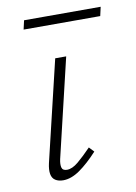

<svg xmlns="http://www.w3.org/2000/svg" viewBox="-69 -603 464 654"><g transform="rotate(-10 162.5 -276.0)"><path d="M97 4Q81 4 70 -3Q59 -10 56.5 -25Q54 -40 59 -62L142 -410H180L99 -69Q95 -51 98 -40Q101 -29 116 -29Q134 -29 155 -46.5Q176 -64 202 -91L218 -74Q185 -38 155 -17Q125 4 97 4ZM53 -525 60 -556H325L318 -525Z"/></g></svg>

Font: Ysabeau ExtraLight
Style: Italic
Weight: 250
Italic angle: -12°
Version: Version 2.000;gftools[0.9.27.dev2+g8671c4b]